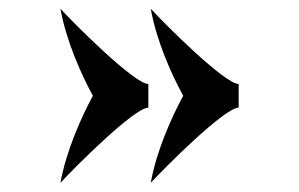

<svg xmlns="http://www.w3.org/2000/svg" viewBox="-20 -469 679 436"><path d="M117.2 -449.2C130.4 -376 164.1 -300.8 190.9 -251.5C164.1 -201.7 130.4 -126.5 117.2 -53.7C148.9 -88.4 285.2 -224.6 316.9 -224.6V-278.3C285.2 -278.3 148.9 -414.6 117.2 -449.2ZM322.3 -449.2C335.4 -376 369.1 -300.8 396 -251.5C369.1 -201.7 335.4 -126.5 322.3 -53.7C354 -88.4 490.2 -224.6 522 -224.6V-278.3C490.2 -278.3 354 -414.6 322.3 -449.2Z"/></svg>

Font: Amarante
Style: Regular
Weight: 400
Designer: Karolina Lach
Foundry: Sorkin Type Co.
Version: Version 1.001